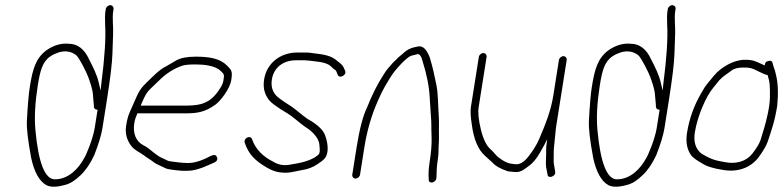

<svg xmlns="http://www.w3.org/2000/svg" viewBox="-20 -684 3029 742"><path d="M406.2 -664C398.2 -664 390 -656.9 388.8 -649L387.4 -640C385.7 -629.3 385.3 -612.3 386.3 -589C389.5 -537.9 384.6 -461.6 371.5 -360C370.1 -348.7 369.2 -340 368.9 -334C367.6 -338.7 365.4 -348.2 362.1 -362.8C354.5 -396.7 338.9 -425.8 324.1 -455C305.8 -495 279.3 -515 244.6 -515C215.1 -517.5 186.4 -508.8 158.5 -489C118.5 -458.9 106.2 -417.7 95.1 -347.6C90.8 -320.6 87.1 -277.2 83.9 -217.1C82.4 -188.5 88 -140.5 100.6 -73C112.4 -19.3 131.6 15.4 158.1 31C176.5 41 204.6 39.7 242.3 27.1C256 22.5 272.6 10.9 292.1 -7.6C311.6 -26.1 329 -51.9 344.5 -85C361.3 -128.3 371.8 -163 375.9 -189L392.4 -293C406.2 -380.3 413.6 -441.7 414.5 -477C415.5 -512.3 416.3 -537.7 417.1 -553C418.4 -578.9 413.3 -614.1 417.4 -640L418.8 -649C420 -656.9 414.1 -664 406.2 -664ZM357.2 -260 345.9 -189C339.6 -148.9 313.3 -83.9 304.2 -71C284 -33.7 245.4 9 192.1 9C153.6 9 128.5 -54.7 116.8 -182C112.4 -230 115.5 -287.1 125.9 -353.2C134.6 -407.7 143.2 -444.9 174.3 -466C188.1 -475.4 194.4 -476.4 208.3 -482C233.9 -489 255.9 -485.2 274.4 -470.7C286.3 -461.5 315.9 -401.2 321.1 -386C327.3 -368.1 337.6 -342.3 339.4 -316.2C340.5 -299.4 341.6 -287.7 342.5 -281L342.9 -271C343.8 -263.7 348.5 -260 357.2 -260Z M523.7 -276C531.7 -294 538 -310.8 548.2 -325.8C553.1 -333 568.4 -348.4 593.9 -372C620.2 -398.4 648.8 -417.8 684.1 -430C693.7 -433.3 710.8 -435 735.3 -435C767.3 -435 812.5 -430.6 833.3 -409.5C846 -396.5 847.4 -397.7 843.6 -374C842.1 -364 838.2 -354.3 832 -345C814 -315.5 794.3 -296.5 773 -288C757.7 -280 733 -276 703.7 -276ZM511 -246H699C741.5 -246 772.9 -250.8 812.6 -279.7C833.6 -295 868.5 -341.8 873.6 -373.7C878.9 -407.2 876 -412.1 857.6 -430.5C829.5 -458.5 788.9 -465 736 -465C702.5 -465 677.3 -460 660.4 -450.1C647.8 -442.7 635.4 -435.4 622.8 -428.2C595.6 -415.3 567.5 -385.2 547.5 -366C524.2 -343.7 515.3 -329.4 499.5 -291.5C483.1 -252.3 474.6 -243.6 467.5 -199C463 -170.4 469.2 -144.5 486.1 -121.5C499.5 -103.2 519.6 -96.2 536.2 -83.5C549.4 -73.4 562.5 -66.4 574.3 -57.1C584.4 -48.6 607.6 -40.4 619.5 -33.8C625.7 -30.3 646.9 -27.1 683 -24H704.2C726.9 -24 754 -31.3 785.7 -46L808.3 -56C818.5 -60.8 822 -67.6 818.5 -76.5C812.7 -91.4 799.6 -84.5 775.8 -72C749.9 -60 727.2 -54 707.7 -54C682.4 -54 659.7 -57.9 641.5 -60C624.2 -62 624.8 -66.1 605.4 -73.9C593.9 -78.5 578.4 -90.3 555.3 -109.5C548.8 -114.5 542.1 -118.7 535.3 -122C505.9 -136.4 492.6 -168.2 498.9 -207.5C501.9 -226.7 506.5 -233.5 511 -246Z M1000.7 -377C996.3 -349.4 1000.8 -325.4 1014.3 -305C1022.7 -289.2 1051.2 -269.2 1092.2 -245C1116 -229.9 1132.3 -213.1 1159.9 -193.3C1180.6 -181.5 1211.6 -154.2 1214.2 -125.6C1215.6 -110.5 1216.1 -101.5 1215.6 -98.5C1215.1 -95.5 1214.3 -92.3 1213.1 -89C1195.3 -69.4 1157.5 -56.1 1107.6 -49C1081.3 -42.7 1058 -45.7 1037.8 -58C995.3 -79 967 -108.3 954.1 -146C948 -163.8 919.7 -150.1 925.9 -132C941 -87.9 964.9 -64.1 1008 -38.3C1026.4 -27.3 1042.5 -20.6 1059.9 -18.2C1097 -13.1 1109.8 -20.2 1148.2 -26.9C1170 -30.2 1189.5 -37.7 1206.8 -49.4C1231.1 -66 1241.5 -72.9 1245.4 -97.5C1249.1 -120.8 1241 -153.9 1232 -170.6C1220 -192.7 1189.5 -213.1 1167.6 -225C1149.4 -237.5 1126.5 -258.4 1106.9 -272C1071.4 -294.5 1046.5 -311.5 1041.1 -323C1030.8 -337.5 1027.3 -355.5 1030.7 -377C1038.1 -424 1075.8 -451 1123.2 -451H1157.6C1162.4 -451 1167.2 -450.7 1171.9 -450C1196.7 -446.5 1241.1 -445.4 1258.2 -428C1265.4 -420.7 1271.5 -415.7 1276.4 -413C1278.2 -411.7 1279.8 -409 1281.1 -405L1284.7 -396C1291 -377.6 1321 -393.9 1313.9 -410L1309.5 -420C1303.1 -435.2 1295.1 -438.5 1283.9 -448C1261.1 -469.5 1230.1 -473.7 1193.5 -478L1178.6 -480C1173.7 -480.7 1168.2 -481 1162.4 -481H1128C1065.4 -481 1010.9 -441.5 1000.7 -377Z M1354 6C1362 6 1370.2 -1.1 1371.4 -9L1388.2 -115C1398.4 -179.2 1415.7 -238.9 1440.2 -294.1C1462.2 -343.9 1469.5 -352.8 1489.2 -385.9C1504.5 -411.5 1541.7 -451.7 1561.6 -465C1569.8 -470.5 1583.2 -470.9 1593.6 -475C1602.2 -475 1608.5 -466.3 1612.7 -449C1628.9 -397.4 1638.8 -349.3 1640.8 -304.7C1641.6 -287.2 1642.9 -267.7 1644.6 -246.2C1648.5 -196.5 1645.8 -206.7 1647.9 -153C1648.9 -127.6 1646.3 -95.6 1640.2 -57C1636.3 -32.3 1635.2 -10.7 1636.9 8C1633.7 28.3 1666.1 24.8 1666.7 2C1667.2 -15.8 1667.6 -40.7 1671.4 -64.2C1673.7 -78.9 1674.8 -90.1 1674.7 -97.7C1674.3 -119.4 1677.1 -135.4 1676.4 -160.2C1675.6 -189 1677.7 -212 1675.5 -239C1672.6 -276.4 1673.6 -321.1 1666.5 -355.5C1659.3 -390.5 1652.6 -424.4 1640.5 -463C1628.1 -494.3 1613.8 -508 1595.1 -504.4C1572.9 -500 1556.7 -495.7 1537.6 -477.4C1523.3 -465.8 1513.4 -457 1508.4 -451C1503 -446.3 1498.1 -441.3 1493.6 -436C1482.5 -422.9 1474.1 -415.1 1464 -398C1439.8 -361.1 1417.9 -318.1 1398.6 -269C1382.9 -237 1369.4 -185.7 1358.2 -115L1341.4 -9C1340.2 -1.1 1346.1 6 1354 6Z M2157.4 -467C2149.5 -467 2141.3 -459.9 2140 -452L2118.5 -316C2108.5 -253 2088 -204.4 2064.1 -147.7C2054.7 -125.5 2040.7 -102.6 2022 -79C2004.7 -56.7 1987.7 -46.8 1969.6 -49.5C1962.9 -50.5 1957 -51.3 1952 -52C1936.1 -54.1 1904.7 -74.1 1896 -85.8C1888.9 -94.6 1882.1 -101.3 1876.8 -106C1860.4 -120 1847.6 -145.6 1838.5 -183C1829.4 -220.4 1826.5 -249.4 1829.8 -270L1860.5 -464C1861.7 -471.9 1855.8 -479 1847.9 -479C1839.9 -479 1831.7 -471.9 1830.5 -464L1799.8 -270C1797.4 -255.3 1798.7 -232 1803.7 -200C1811.1 -145.4 1827.6 -106.4 1853.1 -83C1859 -77.7 1869 -68.5 1883.4 -55.5C1894.9 -42.5 1914.6 -31.3 1942.9 -22C1949.2 -21.3 1956.6 -20.5 1965.3 -19.5C1989.6 -16.7 2000.1 -25.1 2022.5 -41.7C2037.9 -52.2 2052.6 -69.5 2066.6 -93.7C2080.6 -117.8 2089.9 -135.3 2094.6 -146C2093.6 -140.1 2092.4 -126.3 2091.4 -120C2090.8 -116 2090.6 -107.6 2090.7 -94.9C2090.9 -72.7 2088.3 -56.5 2090.5 -38L2096 -10C2096.2 8.4 2128.9 -1.4 2125.6 -20L2121 -48C2119.8 -52.7 2119.3 -58.2 2119.7 -64.5C2120.3 -76.6 2119.2 -106.1 2121.4 -120L2128.5 -190L2170 -452C2171.3 -459.9 2165.3 -467 2157.4 -467Z M2578.2 -664C2570.2 -664 2562 -656.9 2560.8 -649L2559.4 -640C2557.7 -629.3 2557.3 -612.3 2558.3 -589C2561.5 -537.9 2556.6 -461.6 2543.5 -360C2542.1 -348.7 2541.2 -340 2540.9 -334C2539.6 -338.7 2537.4 -348.2 2534.1 -362.8C2526.5 -396.7 2510.9 -425.8 2496.1 -455C2477.8 -495 2451.3 -515 2416.6 -515C2387.1 -517.5 2358.4 -508.8 2330.5 -489C2290.5 -458.9 2278.2 -417.7 2267.1 -347.6C2262.8 -320.6 2259.1 -277.2 2255.9 -217.1C2254.4 -188.5 2260 -140.5 2272.6 -73C2284.4 -19.3 2303.6 15.4 2330.1 31C2348.5 41 2376.6 39.7 2414.3 27.1C2428 22.5 2444.6 10.9 2464.1 -7.6C2483.6 -26.1 2501 -51.9 2516.5 -85C2533.3 -128.3 2543.8 -163 2547.9 -189L2564.4 -293C2578.2 -380.3 2585.6 -441.7 2586.5 -477C2587.5 -512.3 2588.3 -537.7 2589.1 -553C2590.4 -578.9 2585.3 -614.1 2589.4 -640L2590.8 -649C2592 -656.9 2586.1 -664 2578.2 -664ZM2529.2 -260 2517.9 -189C2511.6 -148.9 2485.3 -83.9 2476.2 -71C2456 -33.7 2417.4 9 2364.1 9C2325.6 9 2300.5 -54.7 2288.8 -182C2284.4 -230 2287.5 -287.1 2297.9 -353.2C2306.6 -407.7 2315.2 -444.9 2346.3 -466C2360.1 -475.4 2366.4 -476.4 2380.3 -482C2405.9 -489 2427.9 -485.2 2446.4 -470.7C2458.3 -461.5 2487.9 -401.2 2493.1 -386C2499.3 -368.1 2509.6 -342.3 2511.4 -316.2C2512.5 -299.4 2513.6 -287.7 2514.5 -281L2514.9 -271C2515.8 -263.7 2520.5 -260 2529.2 -260Z M2946.4 -394C2946.8 -392 2948.5 -385.6 2951.7 -374.8C2954.8 -364 2956 -340.8 2955.3 -305.1C2954.6 -269.5 2942.6 -215.6 2919.4 -143.5C2915 -129.8 2904.3 -112 2887.3 -90C2863.2 -59.8 2824.5 -48.9 2780.7 -57.5C2745.8 -64.3 2732.9 -65.5 2691.3 -90C2668.1 -108.2 2659.5 -135.8 2665.3 -172.7C2675.1 -234.3 2708.6 -312.9 2737.3 -346C2744.2 -354 2751.5 -363 2759.1 -373C2775.6 -391.2 2788.9 -397.1 2807.2 -411.5C2816.7 -419.2 2832.1 -423 2853.4 -423C2877 -423 2884.1 -422.2 2910.2 -408.5C2927.8 -399.5 2939.8 -394.7 2946.4 -394ZM2935.3 -431C2931.6 -433 2926.6 -435.3 2920.4 -438C2898.8 -447.2 2891.2 -453 2858.1 -453C2816.2 -453 2765.4 -424.3 2737.8 -390L2714.3 -361.5C2706.8 -352.5 2698.9 -340.3 2690.5 -325C2662.2 -276.8 2643.7 -225.4 2635.1 -171C2629.5 -135.8 2634.7 -106.8 2650.8 -84C2656.9 -75.4 2673.8 -63.3 2701.5 -47.8C2712.4 -41.7 2729.3 -36.4 2748.3 -32L2772.8 -27.5C2827.9 -17.6 2878.3 -33.4 2910.9 -75C2929.9 -101.1 2941.9 -121.6 2946.8 -136.5C2961.3 -180.6 2973.8 -213.5 2983.6 -275C2988.5 -325 2986.7 -366 2978 -398C2975.8 -406.2 2975.2 -413.8 2971.5 -420L2965.7 -440C2964.1 -449 2957.1 -451.4 2944.8 -447C2939.1 -445 2936 -439.7 2935.3 -431Z"/></svg>

Font: MewTooHand
Style: CondIta
Weight: 400
Designer: Mew Too, Robert Jablonski
Version: Version 0.77